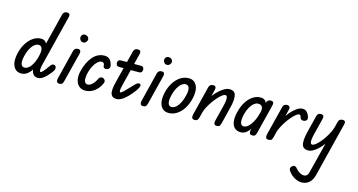

<svg xmlns="http://www.w3.org/2000/svg" viewBox="-108 -1255 3904 2093"><g transform="rotate(15 1844.5 -208.0)"><path d="M305 0Q275 0 255.5 -19Q236 -38 231.5 -76.5Q227 -115 242 -174L383 -737Q389 -756 400 -764Q411 -772 432 -772Q451 -772 458 -760.5Q465 -749 460 -729L317 -157Q307 -120 307 -95Q307 -70 319 -70Q327 -70 345 -90Q363 -110 386 -143Q401 -165 411 -175Q421 -185 435 -185Q449 -185 457 -175.5Q465 -166 465 -152Q465 -140 459.5 -128.5Q454 -117 437 -95Q400 -48 367 -24Q334 0 305 0ZM117 0Q54 0 27.5 -57Q1 -114 24 -209Q41 -274 72 -321.5Q103 -369 144 -396Q185 -423 232 -423Q270 -423 287.5 -397.5Q305 -372 305 -325.5Q305 -279 289 -215Q273 -150 247.5 -101.5Q222 -53 189.5 -26.5Q157 0 117 0ZM134 -71Q173 -71 206 -115.5Q239 -160 256 -231Q271 -290 261.5 -320.5Q252 -351 222 -351Q184 -351 151 -307.5Q118 -264 101 -194Q86 -134 95.5 -102.5Q105 -71 134 -71Z M547 0Q524 0 518 -15.5Q512 -31 518 -53L600 -382Q605 -402 617 -410.5Q629 -419 649 -419Q669 -419 675.5 -406.5Q682 -394 677 -374L594 -44Q589 -25 581 -12.5Q573 0 547 0ZM682 -502Q664 -502 651.5 -516Q639 -530 639 -546Q639 -563 650.5 -576Q662 -589 682 -589Q699 -589 713 -577Q727 -565 727 -546Q727 -530 714 -516Q701 -502 682 -502Z M838 0Q795 0 767 -25.5Q739 -51 730.5 -95Q722 -139 736 -194Q762 -299 816.5 -361Q871 -423 947 -423Q988 -423 1009.5 -398Q1031 -373 1038 -334Q1041 -320 1034.5 -307.5Q1028 -295 1015 -290Q995 -283 980.5 -289.5Q966 -296 966 -311Q966 -328 958.5 -339.5Q951 -351 934 -351Q911 -351 887.5 -330Q864 -309 846 -275Q828 -241 818 -203Q802 -138 810 -104.5Q818 -71 849 -71Q873 -71 900.5 -97.5Q928 -124 945 -163Q952 -178 967 -183.5Q982 -189 995 -183Q1008 -178 1015.5 -164Q1023 -150 1016 -133Q993 -75 945 -37.5Q897 0 838 0Z M1135 -345Q1111 -345 1103 -357Q1095 -369 1095 -383Q1095 -397 1103 -408Q1111 -419 1135 -419H1352Q1377 -419 1384.5 -408Q1392 -397 1392 -383Q1392 -369 1384 -357Q1376 -345 1352 -345ZM1195 0Q1171 0 1154.5 -8Q1138 -16 1129.5 -35.5Q1121 -55 1123 -90Q1125 -125 1139 -178L1232 -548Q1238 -567 1249.5 -575Q1261 -583 1280 -583Q1301 -583 1308.5 -571Q1316 -559 1310 -538L1216 -160Q1206 -122 1206 -101.5Q1206 -81 1217 -81Q1226 -81 1253 -107Q1280 -133 1329 -186Q1349 -209 1362.5 -218.5Q1376 -228 1387 -228Q1394 -228 1401 -224.5Q1408 -221 1408 -207Q1408 -199 1399.5 -180.5Q1391 -162 1370 -135Q1313 -62 1270 -31Q1227 0 1195 0Z M1492 0Q1469 0 1463 -15.5Q1457 -31 1463 -53L1545 -382Q1550 -402 1562 -410.5Q1574 -419 1594 -419Q1614 -419 1620.5 -406.5Q1627 -394 1622 -374L1539 -44Q1534 -25 1526 -12.5Q1518 0 1492 0ZM1627 -502Q1609 -502 1596.5 -516Q1584 -530 1584 -546Q1584 -563 1595.5 -576Q1607 -589 1627 -589Q1644 -589 1658 -577Q1672 -565 1672 -546Q1672 -530 1659 -516Q1646 -502 1627 -502Z M1780 0Q1715 0 1688 -57Q1661 -114 1684 -209Q1701 -274 1732 -321.5Q1763 -369 1805.5 -396Q1848 -423 1897 -423Q1962 -423 1989 -366.5Q2016 -310 1993 -215Q1977 -151 1945.5 -102.5Q1914 -54 1871.5 -27Q1829 0 1780 0ZM1794 -71Q1833 -71 1866 -115.5Q1899 -160 1916 -231Q1931 -290 1921.5 -320.5Q1912 -351 1882 -351Q1844 -351 1811 -307.5Q1778 -264 1761 -194Q1746 -134 1755.5 -102.5Q1765 -71 1794 -71Z M2324 0Q2300 0 2294.5 -15.5Q2289 -31 2295 -52L2339 -228Q2348 -265 2351 -292Q2354 -319 2349 -334Q2344 -349 2329 -349Q2315 -349 2294 -333Q2273 -317 2248.5 -290Q2224 -263 2201.5 -230.5Q2179 -198 2161 -164Q2143 -130 2135 -101L2153 -251Q2181 -300 2217 -338.5Q2253 -377 2290 -400Q2327 -423 2358 -423Q2384 -423 2401.5 -413Q2419 -403 2426.5 -379.5Q2434 -356 2431.5 -316.5Q2429 -277 2413 -218L2370 -44Q2365 -25 2357.5 -12.5Q2350 0 2324 0ZM2073 0Q2050 0 2044 -15.5Q2038 -31 2044 -53L2126 -382Q2132 -402 2143.5 -410.5Q2155 -419 2175 -419Q2195 -419 2201.5 -406.5Q2208 -394 2203 -374L2121 -44Q2116 -25 2107.5 -12.5Q2099 0 2073 0Z M2593 0Q2548 0 2522.5 -26.5Q2497 -53 2492 -97.5Q2487 -142 2500 -196Q2516 -266 2547 -316.5Q2578 -367 2619.5 -395Q2661 -423 2708 -423Q2746 -423 2764.5 -400.5Q2783 -378 2785 -339.5Q2787 -301 2773 -252Q2751 -175 2725 -118.5Q2699 -62 2667 -31Q2635 0 2593 0ZM2610 -71Q2636 -71 2662.5 -96Q2689 -121 2711.5 -165Q2734 -209 2747 -265Q2758 -305 2746 -328Q2734 -351 2700 -351Q2676 -351 2651.5 -331Q2627 -311 2608.5 -277Q2590 -243 2579 -199Q2564 -137 2571.5 -104Q2579 -71 2610 -71ZM2724 0Q2700 0 2694.5 -15Q2689 -30 2694 -53L2777 -384Q2787 -419 2825 -419Q2845 -419 2852 -407.5Q2859 -396 2854 -375L2771 -44Q2766 -24 2758 -12Q2750 0 2724 0Z M2908 0Q2883 0 2878 -15.5Q2873 -31 2878 -53L2961 -383Q2966 -402 2977.5 -410.5Q2989 -419 3009 -419Q3029 -418 3036.5 -406Q3044 -394 3039 -375L2956 -44Q2951 -25 2943 -12.5Q2935 0 2908 0ZM2968 -96 2991 -253Q3019 -302 3052 -340Q3085 -378 3118.5 -400.5Q3152 -423 3182 -423Q3241 -423 3263 -341Q3266 -327 3257.5 -315.5Q3249 -304 3233 -300Q3214 -296 3201 -302.5Q3188 -309 3184 -326Q3178 -353 3162 -353Q3147 -353 3126 -336Q3105 -319 3080.5 -291Q3056 -263 3033.5 -229Q3011 -195 2993.5 -160.5Q2976 -126 2968 -96Z M3354 1Q3329 1 3311.5 -9Q3294 -19 3286.5 -41.5Q3279 -64 3281.5 -103Q3284 -142 3299 -201L3344 -380Q3349 -400 3359 -409.5Q3369 -419 3391 -419Q3413 -418 3419 -405.5Q3425 -393 3420 -373L3374 -190Q3365 -154 3362 -127.5Q3359 -101 3364 -86.5Q3369 -72 3383 -72Q3397 -72 3417.5 -87.5Q3438 -103 3461.5 -129.5Q3485 -156 3506.5 -188.5Q3528 -221 3545 -254.5Q3562 -288 3570 -317L3551 -167Q3524 -119 3490 -81.5Q3456 -44 3421 -21.5Q3386 1 3354 1ZM3376 356Q3337 356 3296.5 334Q3256 312 3227 271Q3212 250 3216.5 235.5Q3221 221 3234 211Q3248 199 3264.5 204.5Q3281 210 3290 225Q3310 248 3334.5 262Q3359 276 3381 276Q3400 276 3413.5 264Q3427 252 3432 230L3586 -380Q3591 -401 3603 -410Q3615 -419 3637 -419Q3658 -418 3663 -405.5Q3668 -393 3662 -373L3509 240Q3495 295 3460.5 325.5Q3426 356 3376 356Z"/></g></svg>

Font: Edu TAS Beginner Medium
Style: Regular
Weight: 500
Version: Version 1.003